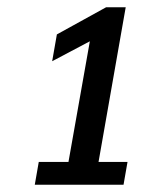

<svg xmlns="http://www.w3.org/2000/svg" viewBox="-20 -718 440 530"><path d="M87 -271H169L228 -604L124 -549L137 -623L273 -698H327L252 -271H332L321 -208H76Z"/></svg>

Font: Sarabun
Style: Italic
Weight: 400
Italic angle: -10°
Designer: Suppakit Chalermlarp | Katatrad Co.,Ltd.
Foundry: Cadson Demak Co.,Ltd.
Version: Version 1.000; ttfautohint (v1.6)